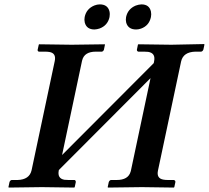

<svg xmlns="http://www.w3.org/2000/svg" viewBox="-20 -846 943 867"><path d="M797.9 -568.8 693.4 -76.2Q685.5 -40 718.8 -34.7Q727.1 -33.2 739.3 -33.2H765.1Q772.5 -31.2 772 -23.9L767.1 -1L764.6 1Q763.7 1 621.1 -1L467.8 1L466.3 -1L471.2 -23.9Q474.6 -32.2 481 -33.2H506.8Q559.1 -33.2 569.8 -70.8Q570.8 -73.7 571.3 -76.2L659.7 -493.2L245.6 -78.1V-77.1Q237.8 -40 271 -34.2Q279.8 -33.2 290 -33.2H316.9Q322.3 -31.2 322.3 -23.9L317.4 -1L314.9 1Q314 1 169.4 -1L20 1L18.1 -1L22.9 -23.9Q25.9 -31.7 32.2 -33.2H59.1Q112.8 -34.7 122.6 -77.1L227.1 -569.8Q234.9 -606 203.1 -611.3Q193.8 -612.8 182.1 -612.8H155.3Q149.4 -614.7 149.9 -621.1L155.3 -645L157.2 -646Q158.2 -646 303.7 -644L452.1 -646L454.1 -645L449.2 -621.1Q446.3 -614.3 440.4 -612.8H413.1Q360.8 -612.8 351.1 -573.7Q350.6 -571.3 350.1 -569.8L260.3 -146L674.3 -561L675.8 -568.8Q683.6 -606.4 648.9 -611.8Q640.1 -612.8 630.4 -612.8H604.5Q598.1 -614.7 598.1 -621.1L603 -645L605.5 -646Q606.4 -646 753.9 -644L901.4 -647L903.3 -645L898.4 -622.1Q895 -613.8 888.2 -612.8H862.3Q807.6 -611.3 797.9 -568.8ZM362.3 -769Q370.1 -806.6 406.2 -821.3Q418.5 -826.2 430.7 -826.2Q465.8 -826.2 474.1 -795.4Q477.1 -782.7 474.6 -769Q466.3 -731 429.7 -717.3Q418 -713.4 406.7 -712.9Q371.1 -712.9 362.8 -744.1Q359.9 -756.3 362.3 -769ZM549.3 -769Q557.1 -805.7 592.8 -820.8Q606 -825.7 618.7 -826.2Q654.3 -826.2 661.6 -793.9Q664.1 -781.7 661.6 -769Q653.3 -730 616.7 -716.8Q605.5 -712.9 594.7 -712.9Q558.6 -712.9 549.8 -744.1Q546.9 -756.3 549.3 -769Z"/></svg>

Font: Linux Libertine Slanted O
Style: Bold Slanted
Weight: 700
Designer: Philipp H. Poll
Foundry: Philipp H. Poll
Version: Version 5.0.0